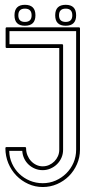

<svg xmlns="http://www.w3.org/2000/svg" viewBox="-20 -752 360 783"><path d="M81.5 -152.3Q86.4 -152.3 86.4 -147.5Q86.4 -132.3 91.8 -118.9Q97.2 -105.5 106.4 -95.5Q115.7 -85.4 127.9 -79.6Q140.1 -73.7 154.3 -73.7Q168 -73.7 180.2 -79.1Q192.4 -84.5 201.7 -93.8Q210.9 -103 216.3 -115.2Q221.7 -127.4 221.7 -141.6V-556.2H7.8Q2.9 -556.2 2.9 -561V-635.7Q2.9 -640.6 7.8 -640.6H301.3Q306.2 -640.6 306.2 -635.7V-141.6Q306.2 -110.4 293.9 -82.5Q281.7 -54.7 261 -33.9Q240.2 -13.2 212.6 -1.2Q185.1 10.7 154.3 10.7Q123 10.7 95.2 -2Q67.4 -14.6 46.6 -36.1Q25.9 -57.6 13.9 -86.4Q2 -115.2 2 -147.5Q2 -152.3 6.8 -152.3ZM17.6 -136.7Q18.1 -109.4 29.1 -85.2Q40 -61 58.6 -43.2Q77.1 -25.4 101.8 -15.1Q126.5 -4.9 154.3 -4.9Q182.1 -4.9 206.8 -15.6Q231.4 -26.4 250.2 -44.9Q269 -63.5 279.8 -88.4Q290.5 -113.3 290.5 -141.6V-625H18.6V-571.8H232.4Q237.3 -571.8 237.3 -566.9V-141.6Q237.3 -124 230.7 -108.9Q224.1 -93.8 212.6 -82.5Q201.2 -71.3 186 -64.7Q170.9 -58.1 154.3 -58.1Q137.2 -58.1 122.6 -64.2Q107.9 -70.3 96.7 -80.8Q85.4 -91.3 78.6 -105.7Q71.8 -120.1 70.8 -136.7ZM81.5 -732.4Q124.5 -732.4 124.5 -689.5Q124.5 -647 81.5 -647Q39.1 -647 39.1 -689.5Q39.1 -732.4 81.5 -732.4ZM248 -732.4Q290.5 -732.4 290.5 -689.5Q290.5 -647 248 -647Q205.1 -647 205.1 -689.5Q205.1 -732.4 248 -732.4ZM248 -716.8Q220.7 -716.8 220.7 -689.5Q220.7 -662.6 248 -662.6Q274.9 -662.6 274.9 -689.5Q274.9 -716.8 248 -716.8ZM81.5 -716.8Q54.7 -716.8 54.7 -689.5Q54.7 -662.6 81.5 -662.6Q108.9 -662.6 108.9 -689.5Q108.9 -716.8 81.5 -716.8Z"/></svg>

Font: Fibel Sued Kontur LRS
Style: Regular
Weight: 400
Designer: Peter Wiegel
Foundry: Peter Wiegel
Version: Version 000.000